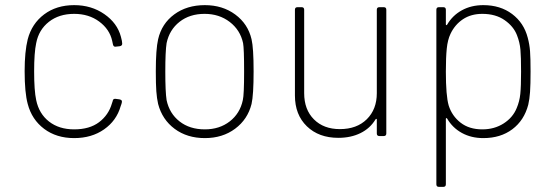

<svg xmlns="http://www.w3.org/2000/svg" viewBox="-20 -530 2163 748"><path d="M88 -125Q76 -169 76 -253Q76 -329 88 -377Q104 -438 152 -474Q200 -510 269 -510Q336 -510 386.5 -475Q437 -440 451 -387Q456 -369 456 -361V-359Q456 -352 447 -350L429 -348Q422 -348 420 -357L417 -371Q407 -416 366.5 -446Q326 -476 269 -476Q210 -476 170.5 -445Q131 -414 121 -362Q113 -325 113 -252Q113 -177 121 -140Q132 -87 171 -56.5Q210 -26 269 -26Q329 -26 366 -54Q403 -82 416 -127L419 -136Q420 -146 430 -145L445 -143Q455 -141 455 -135Q455 -130 453 -124.5Q451 -119 450 -116Q434 -60 385.5 -26Q337 8 269 8Q200 8 152 -28Q104 -64 88 -125Z M596 -125Q591 -147 589 -174.5Q587 -202 587 -252Q587 -338 596 -377Q610 -438 659 -474Q708 -510 778 -510Q847 -510 896.5 -473.5Q946 -437 960 -377Q968 -343 968 -252Q968 -160 960 -125Q945 -65 896 -28.5Q847 8 778 8Q709 8 660.5 -28Q612 -64 596 -125ZM629 -140Q640 -88 679.5 -57Q719 -26 778 -26Q835 -26 875 -57Q915 -88 926 -140Q931 -161 931 -251Q931 -341 927 -362Q916 -413 875 -444.5Q834 -476 777 -476Q719 -476 679.5 -445Q640 -414 629 -362Q624 -330 624 -251Q624 -172 629 -140Z M1129 -158V-492Q1129 -502 1139 -502H1155Q1165 -502 1165 -492V-167Q1165 -103 1203 -65Q1241 -27 1304 -27Q1370 -27 1409 -65.5Q1448 -104 1448 -167V-492Q1448 -502 1458 -502H1475Q1485 -502 1485 -492V-10Q1485 0 1475 0H1458Q1448 0 1448 -10V-64Q1448 -67 1446.5 -67Q1445 -67 1443 -65Q1422 -30 1384.5 -11.5Q1347 7 1298 7Q1222 7 1175.5 -38Q1129 -83 1129 -158Z M1680 188V-492Q1680 -502 1690 -502H1707Q1717 -502 1717 -492V-436Q1717 -429 1722 -434Q1743 -470 1779.5 -490Q1816 -510 1863 -510Q1929 -510 1975 -475.5Q2021 -441 2036 -383Q2043 -357 2045 -330Q2047 -303 2047 -252Q2047 -201 2045 -172Q2043 -143 2038 -122Q2022 -61 1976 -26.5Q1930 8 1863 8Q1816 8 1779.5 -12Q1743 -32 1722 -68Q1717 -73 1717 -66V188Q1717 198 1707 198H1690Q1680 198 1680 188ZM1728 -119Q1741 -78 1774.5 -52Q1808 -26 1859 -26Q1906 -26 1942 -49Q1978 -72 1993 -109Q2004 -135 2007 -164Q2010 -193 2010 -251Q2010 -308 2007.5 -336.5Q2005 -365 1994 -393Q1981 -427 1946 -451.5Q1911 -476 1859 -476Q1815 -476 1783.5 -455Q1752 -434 1735 -398Q1724 -375 1720.5 -340.5Q1717 -306 1717 -251Q1717 -157 1728 -119Z"/></svg>

Font: Barlow GEO Extra Light
Style: Regular
Weight: 200
Designer: Jeremy Tribby
Foundry: Tribby Type
Version: Version 1.408